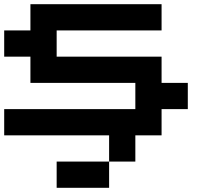

<svg xmlns="http://www.w3.org/2000/svg" viewBox="-20 -895 1040 915"><path d="M125 -812.5V-875H437.5H750V-812.5V-750H500H250V-687.5V-625H500H750V-562.5V-500H812.5H875V-437.5V-375H812.5H750V-312.5V-250H687.5H625V-187.5V-125H562.5H500V-62.5V0H375H250V-62.5V-125H375H500V-187.5V-250H250H0V-312.5V-375H312.5H625V-437.5V-500H375H125V-562.5V-625H62.5H0V-687.5V-750H62.5H125Z"/></svg>

Font: Press Start 2P
Style: Regular
Weight: 500
Monospace: yes
Version: Version 2.14